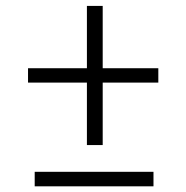

<svg xmlns="http://www.w3.org/2000/svg" viewBox="-20 -639 640 659"><path d="M332.5 -404.8H523.4V-355.5H332.5V-141.1H278.3V-355.5H76.2V-404.8H278.3V-618.7H332.5ZM506.8 0.5H99.1V-49.3H506.8Z"/></svg>

Font: TypoPRO Roboto Mono
Style: Regular
Weight: 300
Designer: Google
Version: Version 2.000986; 2015; ttfautohint (v1.3)